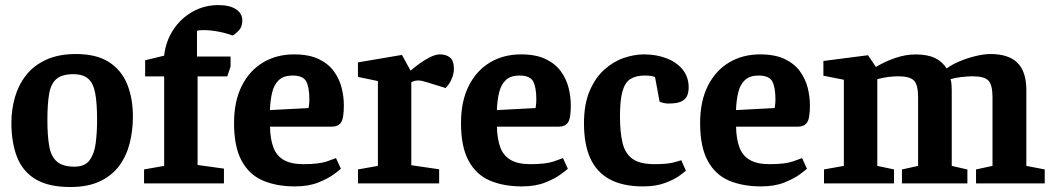

<svg xmlns="http://www.w3.org/2000/svg" viewBox="-20 -724 4153 758"><path d="M257 14.3Q172.1 14.3 121 -16.1Q69.9 -46.5 47.4 -103.7Q25 -160.9 25 -240Q25 -291.6 39 -340.3Q53.1 -389 83.2 -427.4Q113.4 -465.7 162.3 -488.2Q211.2 -510.7 279.9 -510.7Q360.1 -510.7 409.6 -479.3Q459 -447.9 481.9 -392.1Q504.7 -336.2 504.7 -263Q504.7 -209.5 492.3 -159.6Q480 -109.7 451.4 -70.5Q422.8 -31.2 375.1 -8.5Q327.5 14.3 257 14.3ZM273.6 -66Q315 -66 333.7 -91.4Q352.5 -116.8 357.9 -159Q363.3 -201.3 363.3 -250.3Q363.3 -315 356.2 -354.6Q349.1 -394.2 328.9 -412.6Q308.6 -431.1 269 -431.1Q224.7 -431.1 202.9 -412.3Q181.1 -393.6 174.1 -354Q167.1 -314.4 167.1 -250.3Q167.1 -189.7 174 -148.7Q180.8 -107.7 203.8 -86.9Q226.9 -66 273.6 -66Z M548.7 0V-55.1L628.1 -69.1V-422.5H553V-486.1L627.9 -504.2Q634.8 -562.4 664.6 -607.2Q694.3 -651.9 740.5 -677.9Q786.7 -703.9 842.7 -703.9Q887 -703.9 911.8 -687.4Q936.6 -671 936.6 -643.4Q936.6 -617.2 921.8 -602.4Q907 -587.7 898.2 -583.7Q875.4 -592.8 843.2 -599Q810.9 -605.1 784.6 -605.1Q777.8 -605.1 770.7 -604.7Q763.7 -604.3 757.7 -602V-500.7H890.3V-461.3L877.3 -422.5H760.1V-72.7L864.1 -58.3V0Z M1144.7 11.9Q1071.5 11.9 1017.5 -11.3Q963.5 -34.6 933.8 -89.6Q904 -144.6 904 -238.3Q904 -324 934.4 -384.6Q964.7 -445.2 1018.3 -477.3Q1071.8 -509.3 1140.7 -509.3Q1199.6 -509.3 1238.1 -490.9Q1276.5 -472.4 1298.3 -442.3Q1320.1 -412.2 1328.8 -377.1Q1337.5 -342.1 1337.5 -307.9Q1337.5 -256 1326 -240Q1314.5 -224 1291.1 -224H1045.9Q1046.7 -177 1058.7 -143.6Q1070.6 -110.1 1099.5 -93Q1128.5 -75.9 1177.6 -75.9Q1239.3 -75.9 1271 -86.9Q1302.7 -97.9 1306.5 -99.9L1325.8 -57.8Q1322 -54 1299.2 -36.8Q1276.5 -19.6 1237.6 -3.9Q1198.8 11.9 1144.7 11.9ZM1045.6 -289.4 1198.4 -297.4Q1201.4 -315.4 1201.4 -329.9Q1201.4 -379.5 1188.9 -402.6Q1176.3 -425.8 1134.8 -425.8Q1099.9 -425.8 1080.8 -407.8Q1061.8 -389.7 1054.5 -359Q1047.1 -328.3 1045.6 -289.4Z M1393.3 0V-55.1L1471.9 -69.1V-404L1393.1 -420.4V-477.7L1566.9 -507.2L1600.9 -445.1Q1614.4 -457 1634.7 -471.9Q1655.1 -486.8 1677.3 -498.1Q1699.6 -509.3 1716.8 -509.3Q1742.1 -509.3 1757.1 -496.5Q1772 -483.7 1772 -452.1Q1772 -432.7 1762.9 -411.9Q1753.9 -391 1739.1 -376.5L1666.5 -398.9Q1655.1 -402.7 1646.5 -404.5Q1637.9 -406.3 1630.6 -406.3Q1622.5 -406.3 1616.1 -404.3Q1609.7 -402.3 1603.8 -399.8V-71.7L1713.7 -55.7V0Z M2040.7 11.9Q1967.5 11.9 1913.5 -11.3Q1859.5 -34.6 1829.8 -89.6Q1800 -144.6 1800 -238.3Q1800 -324 1830.4 -384.6Q1860.7 -445.2 1914.3 -477.3Q1967.8 -509.3 2036.7 -509.3Q2095.6 -509.3 2134.1 -490.9Q2172.5 -472.4 2194.3 -442.3Q2216.1 -412.2 2224.8 -377.1Q2233.5 -342.1 2233.5 -307.9Q2233.5 -256 2222 -240Q2210.5 -224 2187.1 -224H1941.9Q1942.7 -177 1954.7 -143.6Q1966.6 -110.1 1995.5 -93Q2024.5 -75.9 2073.6 -75.9Q2135.3 -75.9 2167 -86.9Q2198.7 -97.9 2202.5 -99.9L2221.8 -57.8Q2218 -54 2195.2 -36.8Q2172.5 -19.6 2133.6 -3.9Q2094.8 11.9 2040.7 11.9ZM1941.6 -289.4 2094.4 -297.4Q2097.4 -315.4 2097.4 -329.9Q2097.4 -379.5 2084.9 -402.6Q2072.3 -425.8 2030.8 -425.8Q1995.9 -425.8 1976.8 -407.8Q1957.8 -389.7 1950.5 -359Q1943.1 -328.3 1941.6 -289.4Z M2518.1 11.9Q2439.6 11.9 2387.8 -15.7Q2336 -43.4 2310.7 -98.6Q2285.5 -153.8 2285.5 -236.9Q2285.5 -312.5 2307.8 -364.8Q2330.2 -417.2 2365.8 -449.2Q2401.5 -481.2 2442.8 -495.2Q2484.1 -509.3 2521.9 -509.3Q2571.3 -509.3 2611.3 -493.9Q2651.3 -478.6 2675 -449.4Q2698.8 -420.2 2698.8 -378.2Q2698.8 -360.9 2692.8 -346.3Q2686.8 -331.7 2669.8 -323.4Q2652.8 -315.2 2618.2 -315.2Q2608 -315.2 2597.2 -318.1Q2586.3 -321 2584.1 -322.2L2566 -419.7Q2562 -421.9 2552 -423.8Q2542.1 -425.8 2525.1 -425.8Q2491.4 -425.8 2469.5 -412.5Q2447.7 -399.3 2437.7 -364.2Q2427.6 -329.1 2427.6 -264.6Q2427.6 -201.9 2437.8 -159.8Q2447.9 -117.8 2477.2 -96.8Q2506.4 -75.9 2564.7 -75.9Q2611.7 -75.9 2636.3 -82Q2660.9 -88 2669.6 -91.6L2687.9 -49.9Q2684.9 -46.9 2664.2 -31.5Q2643.4 -16.1 2606.7 -2.1Q2569.9 11.9 2518.1 11.9Z M2984.7 11.9Q2911.5 11.9 2857.5 -11.3Q2803.5 -34.6 2773.8 -89.6Q2744 -144.6 2744 -238.3Q2744 -324 2774.4 -384.6Q2804.7 -445.2 2858.3 -477.3Q2911.8 -509.3 2980.7 -509.3Q3039.6 -509.3 3078.1 -490.9Q3116.5 -472.4 3138.3 -442.3Q3160.1 -412.2 3168.8 -377.1Q3177.5 -342.1 3177.5 -307.9Q3177.5 -256 3166 -240Q3154.5 -224 3131.1 -224H2885.9Q2886.7 -177 2898.7 -143.6Q2910.6 -110.1 2939.5 -93Q2968.5 -75.9 3017.6 -75.9Q3079.3 -75.9 3111 -86.9Q3142.7 -97.9 3146.5 -99.9L3165.8 -57.8Q3162 -54 3139.2 -36.8Q3116.5 -19.6 3077.6 -3.9Q3038.8 11.9 2984.7 11.9ZM2885.6 -289.4 3038.4 -297.4Q3041.4 -315.4 3041.4 -329.9Q3041.4 -379.5 3028.9 -402.6Q3016.3 -425.8 2974.8 -425.8Q2939.9 -425.8 2920.8 -407.8Q2901.8 -389.7 2894.5 -359Q2887.1 -328.3 2885.6 -289.4Z M3233.1 0V-55.1L3311.5 -69.1V-409.1L3230.7 -425.1V-483.3L3406.9 -506L3438 -459.7Q3475.3 -482.1 3515.8 -495.6Q3556.2 -509.1 3594.3 -509.1Q3641 -509.1 3670.4 -495.3Q3699.9 -481.4 3717.2 -453.7Q3735.9 -467.9 3766.3 -481.1Q3796.7 -494.2 3830.4 -502.4Q3864.2 -510.7 3890.3 -510.7Q3962 -510.7 3997 -475.8Q4031.9 -440.9 4031.9 -368.3V-69.1L4104.5 -55.1V0H3833.3V-55.1L3898.3 -69.1V-340.3Q3898.3 -388.8 3882.2 -405.8Q3866.1 -422.8 3819.8 -422.8Q3800.8 -422.8 3774.9 -419.8Q3749 -416.8 3732.7 -411.4Q3735.8 -401.1 3736.6 -388.9Q3737.4 -376.7 3737.4 -367V-69.1L3799.2 -54.9V0H3540.8V-54.9L3604.6 -69.1V-340.3Q3604.6 -389 3588.3 -405.9Q3572 -422.8 3525.6 -422.8Q3509.2 -422.8 3487.9 -420.3Q3466.5 -417.8 3443.5 -411.4V-69.1L3509.5 -55.1V0Z"/></svg>

Font: Faustina Light
Style: Regular
Weight: 300
Designer: Alfonso Garcia
Foundry: http://www.omnibus-type.com
Version: Version 1.200